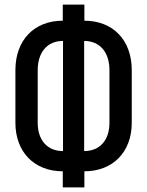

<svg xmlns="http://www.w3.org/2000/svg" viewBox="-20 -790 640 835"><path d="M347 25V-45C471 -45 553 -129 553 -256V-485C553 -615 472 -700 347 -700V-770H253V-700C128 -700 47 -615 47 -485V-256C47 -129 129 -45 253 -45V25ZM254 -133C186 -133 144 -180 144 -256V-485C144 -563 186 -612 254 -612ZM346 -612C414 -612 456 -563 456 -485V-256C456 -180 414 -133 346 -133Z"/></svg>

Font: Tekne LDO SemiBold
Style: Regular
Weight: 600
Monospace: yes
Designer: Alessio Laiso, Mario Rullo, Paolo Rosset
Foundry: Alessio Laiso
Version: Version 1.000;hotconv 1.0.109;makeotfexe 2.5.65596